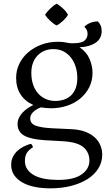

<svg xmlns="http://www.w3.org/2000/svg" viewBox="-20 -760 611 1048"><path d="M259 -169Q244 -169 230.5 -170.5Q217 -172 203 -174Q177 -164 161 -148.5Q145 -133 145 -114Q145 -85 175 -74Q205 -63 263 -60L368 -55Q415 -53 447.5 -40Q480 -27 500 -7.5Q520 12 529 36Q538 60 538 84Q538 125 517 159Q496 193 458.5 217Q421 241 369 254.5Q317 268 255 268Q208 268 169 260Q130 252 101.5 235.5Q73 219 57 195.5Q41 172 41 140Q41 115 50.5 96Q60 77 75.5 63Q91 49 110 39.5Q129 30 148 25Q153 27 156 33Q159 39 160 44Q142 54 129 71Q116 88 116 119Q116 145 129.5 164.5Q143 184 167 197Q191 210 224.5 216Q258 222 298 222Q383 222 425.5 192Q468 162 468 117Q468 72 436 44Q404 16 325 11L221 5Q146 0 111 -20.5Q76 -41 76 -83Q76 -101 83.5 -117Q91 -133 103.5 -146Q116 -159 131.5 -169.5Q147 -180 162 -187Q118 -206 93 -243.5Q68 -281 68 -335Q68 -376 85.5 -412Q103 -448 134 -474.5Q165 -501 206.5 -516.5Q248 -532 296 -532Q313 -532 328 -530Q343 -528 357 -525Q362 -524 367.5 -524Q373 -524 381 -524Q425 -524 441.5 -538.5Q458 -553 458 -575Q458 -588 453 -597.5Q448 -607 440 -614Q471 -643 514 -643Q523 -635 529 -621.5Q535 -608 535 -591Q535 -549 501.5 -526.5Q468 -504 414 -502Q452 -477 468.5 -439Q485 -401 485 -363Q485 -319 467 -283.5Q449 -248 418.5 -222.5Q388 -197 346.5 -183Q305 -169 259 -169ZM271 -492Q246 -492 224.5 -483.5Q203 -475 186.5 -458.5Q170 -442 160.5 -418Q151 -394 151 -362Q151 -326 161 -297.5Q171 -269 188.5 -249.5Q206 -230 230 -219.5Q254 -209 281 -209Q306 -209 328 -216Q350 -223 366.5 -238Q383 -253 392.5 -277Q402 -301 402 -335Q402 -366 393.5 -394Q385 -422 368.5 -444Q352 -466 327.5 -479Q303 -492 271 -492ZM351 -679Q342 -663 323 -645.5Q304 -628 289 -621Q274 -628 255 -645.5Q236 -663 226 -679Q236 -696 255 -714Q274 -732 289 -740Q304 -732 323.5 -714Q343 -696 351 -679Z"/></svg>

Font: Gotu
Style: Regular
Weight: 400
Designer: Sarang Kulkarni & Kailash Malviya
Foundry: Ek Type
Version: Version 2.320;hotconv 1.0.109;makeotfexe 2.5.65596; ttfautoh